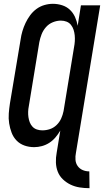

<svg xmlns="http://www.w3.org/2000/svg" viewBox="-20 -763 545 1006"><path d="M449 223Q422 223 397 219Q372 215 350 204.5Q328 194 310 177Q292 160 283 137.5Q274 115 273 89Q272 63 277 37L296 -79Q285 -60 270.5 -43Q256 -26 238 -14.5Q220 -3 199.5 2.5Q179 8 159 8Q132 8 108 -0.5Q84 -9 67 -26.5Q50 -44 41 -67.5Q32 -91 28 -116.5Q24 -142 26 -168.5Q28 -195 32 -221L88 -556Q91 -578 97.5 -600Q104 -622 114 -643Q124 -664 138 -683Q152 -702 171 -716Q190 -730 212.5 -736.5Q235 -743 257 -743Q282 -743 305.5 -735.5Q329 -728 346 -712Q363 -696 373 -674Q383 -652 387 -628L404 -735H505L378 37Q374 56 375.5 74.5Q377 93 387 107Q397 121 413 128Q429 135 448 135ZM202 -80Q222 -80 241.5 -86.5Q261 -93 276.5 -108Q292 -123 300.5 -142Q309 -161 313 -181L368 -516Q371 -531 372 -547Q373 -563 371.5 -578Q370 -593 365.5 -607Q361 -621 352 -632.5Q343 -644 329 -649.5Q315 -655 299 -655Q278 -655 257 -646.5Q236 -638 221 -621Q206 -604 198 -583.5Q190 -563 186 -542L131 -207Q128 -192 127.5 -177.5Q127 -163 129 -149Q131 -135 136 -122Q141 -109 150.5 -99Q160 -89 173.5 -84.5Q187 -80 202 -80Z"/></svg>

Font: Iosevka Term Curly SmBd Obl
Style: Regular
Weight: 600
Italic angle: -9°
Designer: Belleve Invis
Foundry: Belleve Invis
Version: Version 32.3.0